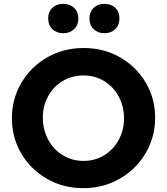

<svg xmlns="http://www.w3.org/2000/svg" viewBox="-20 -966 870 1000"><path d="M788 -353Q788 -452 739.5 -535Q691 -618 606 -667Q521 -716 416 -716Q311 -716 225.5 -667Q140 -618 91 -534Q42 -450 42 -350Q42 -250 90.5 -167Q139 -84 224 -35Q309 14 414 14Q517 14 602.5 -34.5Q688 -83 738 -167.5Q788 -252 788 -353ZM626 -350Q626 -290 599 -239Q572 -188 524 -158Q476 -128 415 -128Q354 -128 305.5 -158.5Q257 -189 230 -240.5Q203 -292 203 -353Q203 -413 230 -463.5Q257 -514 305.5 -543.5Q354 -573 415 -573Q476 -573 524.5 -542.5Q573 -512 599.5 -461Q626 -410 626 -350ZM231 -870Q231 -835 253 -814Q275 -793 310 -793Q343 -793 365.5 -814Q388 -835 388 -870Q388 -905 365.5 -925.5Q343 -946 310 -946Q275 -946 253 -925.5Q231 -905 231 -870ZM446 -870Q446 -835 468 -814Q490 -793 524 -793Q558 -793 580 -814Q602 -835 602 -870Q602 -905 580.5 -925.5Q559 -946 524 -946Q489 -946 467.5 -925Q446 -904 446 -870Z"/></svg>

Font: Geom
Style: Bold
Weight: 700
Version: Version 1.102